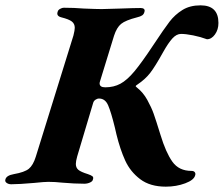

<svg xmlns="http://www.w3.org/2000/svg" viewBox="-61 -684 838 719"><path d="M375 -181 369 -207Q355 -264 344 -289.5Q333 -315 310 -315Q303 -315 296.5 -310.5Q290 -306 288 -299L228 -98Q223 -80 223 -70Q223 -56 232.5 -48Q242 -40 268 -32Q280 -28 285 -24Q290 -20 287 -12Q286 -5 276 -0.5Q266 4 255 4Q218 4 172 0Q145 -3 120 -3Q105 -3 67 1Q10 6 -19 6Q-29 6 -36 1Q-43 -4 -41 -11Q-38 -27 -9 -32Q31 -39 47 -52Q63 -65 73 -97L214 -551Q219 -571 219 -580Q219 -595 208 -603.5Q197 -612 169 -619Q149 -624 155 -640Q156 -646 163.5 -650.5Q171 -655 179 -655Q216 -655 253 -652Q301 -650 320 -650Q338 -650 390 -652Q442 -654 466 -654Q474 -654 478 -650.5Q482 -647 480 -640Q478 -631 471.5 -626.5Q465 -622 452 -619Q409 -608 392.5 -594.5Q376 -581 366 -550L314 -381Q312 -375 312 -372Q312 -357 333 -357Q365 -357 390 -370.5Q415 -384 442.5 -417Q470 -450 513 -515Q554 -577 574 -603Q594 -629 622 -646.5Q650 -664 690 -664Q757 -664 757 -598Q757 -573 744 -555Q731 -537 714 -537Q690 -546 662.5 -551.5Q635 -557 617 -557Q600 -557 584.5 -540Q569 -523 550 -489Q520 -435 501.5 -411Q483 -387 453 -367Q447 -363 447 -361.5Q447 -360 452 -356Q475 -338 490.5 -310Q506 -282 514.5 -258Q523 -234 540 -179Q560 -113 584.5 -78.5Q609 -44 656 -44Q665 -44 668.5 -39Q672 -34 670 -28Q666 -10 632.5 2.5Q599 15 560 15Q501 15 464 -13Q427 -41 408 -82.5Q389 -124 375 -181Z"/></svg>

Font: EB Garamond
Style: Bold Italic
Weight: 700
Italic angle: -17.2°
Designer: Georg Duffner and Octavio Pardo
Foundry: Georg Duffner
Version: Version 1.000